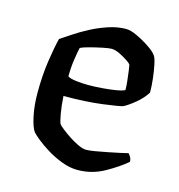

<svg xmlns="http://www.w3.org/2000/svg" viewBox="-82 -573 601 645"><g transform="rotate(15 218.5 -250.0)"><path d="M243 0Q217 0 189 -10.5Q161 -21 136.5 -36Q112 -51 95 -65Q78 -79 73 -85Q63 -98 55 -134.5Q47 -171 47 -216Q47 -276 54.5 -327Q62 -378 70 -409Q84 -418 107 -433.5Q130 -449 158.5 -464Q187 -479 218.5 -489.5Q250 -500 280 -500Q295 -500 318.5 -489Q342 -478 363.5 -463.5Q385 -449 392 -438Q397 -431 401.5 -410Q406 -389 409 -363Q412 -337 412 -314Q398 -292 375.5 -273.5Q353 -255 337 -247Q326 -243 269 -235.5Q212 -228 134 -228Q136 -194 141 -166Q146 -138 150 -133Q153 -129 165 -119.5Q177 -110 193.5 -99Q210 -88 226.5 -80.5Q243 -73 254 -73Q265 -73 285.5 -76.5Q306 -80 328.5 -84.5Q351 -89 369.5 -93Q388 -97 395 -99Q399 -95 403 -88Q407 -81 407 -72Q379 -48 336 -24Q293 0 243 0ZM204 -285Q227 -285 252.5 -287Q278 -289 299.5 -292.5Q321 -296 330 -301Q330 -315 328 -333Q326 -351 324 -366Q322 -381 321 -385Q321 -389 308 -398Q295 -407 278.5 -415Q262 -423 250 -423Q240 -423 218.5 -418.5Q197 -414 176 -408.5Q155 -403 145 -398Q141 -381 137 -353.5Q133 -326 133 -296Q141 -290 163 -287.5Q185 -285 204 -285Z"/></g></svg>

Font: Texturina 72pt Medium
Style: Regular
Weight: 500
Designer: Guillermo Torres Carreño
Foundry: Omnibus-Type
Version: Version 1.002; ttfautohint (v1.8.3)